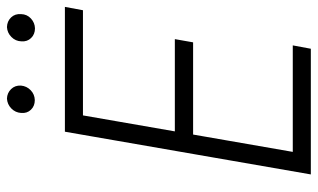

<svg xmlns="http://www.w3.org/2000/svg" viewBox="-202 -716 918 555"><g transform="rotate(-90 257.5 -439.0)"><path d="M403.3 -52.2 393.6 0H69.8L79.1 -52.2ZM210 -710.9 86.4 0H30.3L153.8 -710.9ZM421.4 -393.1 412.1 -340.3H128.9L138.7 -393.1ZM514.6 -710.9 504.9 -658.7H184.1L193.4 -710.9ZM208 -837.4Q209 -854 220.9 -865.7Q232.9 -877.4 249.5 -878.4Q265.6 -877.9 276.9 -866.5Q288.1 -855 287.1 -837.9Q285.6 -821.3 273.7 -809.8Q261.7 -798.3 245.1 -797.9Q228 -797.9 217.3 -809.1Q206.5 -820.3 208 -837.4ZM415 -836.9Q415.5 -853.5 427.5 -865.5Q439.5 -877.4 456.1 -878.4Q473.1 -877.9 484.1 -866.5Q495.1 -855 493.7 -837.4Q493.2 -820.3 481 -809.1Q468.8 -797.9 452.6 -797.4Q435.5 -797.4 424.6 -808.6Q413.6 -819.8 415 -836.9Z"/></g></svg>

Font: Roboto Condensed Light
Style: Italic
Weight: 300
Italic angle: -12°
Designer: Christian Robertson
Foundry: Google
Version: Version 3.0; 2020